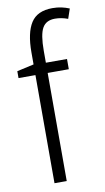

<svg xmlns="http://www.w3.org/2000/svg" viewBox="-87 -807 463 850"><g transform="rotate(-10 144.0 -382.5)"><path d="M237 -486H142V0H87V-486H11V-517L87 -534V-588Q87 -676 115.5 -720.5Q144 -765 212 -765Q234 -765 252.5 -761Q271 -757 288 -750L273 -706Q244 -717 215 -717Q175 -717 158.5 -687.5Q142 -658 142 -586V-532H237Z"/></g></svg>

Font: Noto Sans Gujarati UI Condensed Light
Style: Regular
Weight: 300
Width: 3
Designer: Jelle Bosma - Monotype Design Team, Universal Thirst
Foundry: Monotype Imaging Inc.
Version: Version 2.106; ttfautohint (v1.8.4.7-5d5b)